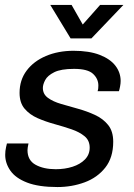

<svg xmlns="http://www.w3.org/2000/svg" viewBox="-20 -743 540 775"><path d="M212 12Q136 12 89.5 -6Q43 -24 22 -54Q1 -84 1 -118Q1 -134 4.5 -149Q8 -164 8 -164H95Q93 -156 92 -148Q91 -140 91 -137Q91 -96 123.5 -78Q156 -60 205 -60Q242 -60 273 -70Q304 -80 323 -99.5Q342 -119 342 -147Q342 -176 321.5 -193Q301 -210 269 -221Q237 -232 200.5 -242Q164 -252 132 -266Q100 -280 79.5 -304Q59 -328 59 -368Q59 -420 87.5 -458Q116 -496 165.5 -517Q215 -538 277 -538Q340 -538 382.5 -521.5Q425 -505 446 -477.5Q467 -450 467 -416Q467 -406 464.5 -393Q462 -380 460 -375H374Q376 -381 376.5 -386.5Q377 -392 377 -398Q377 -425 355.5 -445Q334 -465 279 -465Q226 -465 199 -451.5Q172 -438 162.5 -420Q153 -402 153 -388Q153 -363 173.5 -348Q194 -333 226.5 -323.5Q259 -314 295 -304Q331 -294 363.5 -279Q396 -264 416.5 -238.5Q437 -213 437 -171Q437 -107 405 -66.5Q373 -26 321.5 -7Q270 12 212 12ZM265 -588 183 -723H269L314 -644L384 -723H478L349 -588Z"/></svg>

Font: Archivo VF Beta
Style: Italic
Weight: 400
Italic angle: -10°
Designer: Hector Gatti
Foundry: Omnibus-Type
Version: Version 1.002